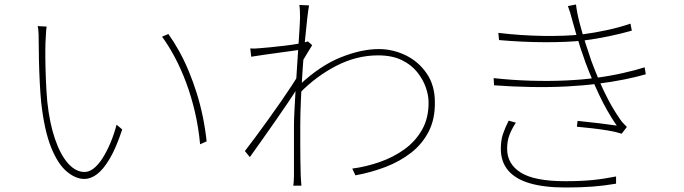

<svg xmlns="http://www.w3.org/2000/svg" viewBox="-20 -799 3040 853"><path d="M187 -681Q186 -675 185 -662.5Q184 -650 183.5 -635.5Q183 -621 182 -609Q181 -579 181.5 -535.5Q182 -492 184 -443Q186 -394 190 -348Q200 -253 224 -182.5Q248 -112 282 -73.5Q316 -35 356 -35Q376 -35 396 -50.5Q416 -66 434.5 -94.5Q453 -123 469.5 -161.5Q486 -200 498 -245L523 -224Q496 -142 467.5 -94Q439 -46 411 -25Q383 -4 355 -4Q316 -4 276.5 -37Q237 -70 207 -144.5Q177 -219 163 -344Q159 -385 156.5 -435.5Q154 -486 153 -532.5Q152 -579 152 -606Q152 -620 151.5 -645.5Q151 -671 147 -683ZM728 -648Q753 -613 776 -571.5Q799 -530 818.5 -483Q838 -436 854 -385Q870 -334 881 -280.5Q892 -227 898 -171L869 -158Q862 -233 846 -301.5Q830 -370 807.5 -430.5Q785 -491 757.5 -543Q730 -595 700 -636Z M1545 -50Q1606 -58 1666.5 -79Q1727 -100 1776.5 -135.5Q1826 -171 1855.5 -223.5Q1885 -276 1884 -346Q1884 -375 1872 -410Q1860 -445 1834 -478Q1808 -511 1765 -532Q1722 -553 1660 -553Q1564 -553 1474 -506.5Q1384 -460 1312 -386L1311 -422Q1403 -508 1494.5 -544.5Q1586 -581 1663 -581Q1725 -581 1782 -553.5Q1839 -526 1875.5 -473Q1912 -420 1912 -345Q1913 -270 1884.5 -214.5Q1856 -159 1806.5 -120.5Q1757 -82 1693.5 -57.5Q1630 -33 1559 -20ZM1321 -579Q1314 -578 1289.5 -574.5Q1265 -571 1231.5 -566.5Q1198 -562 1162.5 -557Q1127 -552 1096 -547L1092 -584Q1104 -583 1115 -583.5Q1126 -584 1136 -585Q1153 -586 1181 -589Q1209 -592 1240.5 -595.5Q1272 -599 1301 -604Q1330 -609 1348 -615L1367 -598Q1358 -584 1348 -567.5Q1338 -551 1328 -534Q1318 -517 1310 -502L1307 -417Q1289 -387 1263 -348.5Q1237 -310 1207.5 -267.5Q1178 -225 1147.5 -182Q1117 -139 1090 -101L1068 -128Q1086 -151 1113 -187.5Q1140 -224 1170 -265.5Q1200 -307 1228 -347.5Q1256 -388 1277 -420Q1298 -452 1306 -468L1312 -544ZM1313 -718Q1313 -731 1312.5 -747Q1312 -763 1310 -777L1353 -775Q1350 -760 1345 -717.5Q1340 -675 1334.5 -615.5Q1329 -556 1324.5 -489.5Q1320 -423 1317 -358.5Q1314 -294 1314 -242Q1314 -192 1314 -158Q1314 -124 1314.5 -93Q1315 -62 1316 -19Q1317 -6 1317.5 4.5Q1318 15 1319 26H1283Q1284 21 1285 7.5Q1286 -6 1286 -18Q1286 -66 1286 -98.5Q1286 -131 1286 -163Q1286 -195 1286 -242Q1286 -264 1288 -305Q1290 -346 1293 -396.5Q1296 -447 1299.5 -499.5Q1303 -552 1306 -598.5Q1309 -645 1311 -677Q1313 -709 1313 -718Z M2194 -653Q2293 -641 2392 -639.5Q2491 -638 2565 -646Q2620 -653 2677.5 -665.5Q2735 -678 2781 -694L2787 -663Q2743 -650 2685.5 -638Q2628 -626 2573 -619Q2498 -611 2398 -611.5Q2298 -612 2197 -621ZM2173 -452Q2254 -443 2336.5 -440.5Q2419 -438 2494.5 -441.5Q2570 -445 2626 -453Q2688 -461 2748 -474.5Q2808 -488 2844 -500L2849 -469Q2812 -458 2756 -446.5Q2700 -435 2635 -427Q2575 -419 2499 -415Q2423 -411 2340 -412.5Q2257 -414 2175 -420ZM2523 -707Q2519 -724 2513.5 -741.5Q2508 -759 2503 -772L2539 -779Q2543 -743 2555 -697Q2567 -651 2581.5 -606Q2596 -561 2607 -529Q2623 -486 2641.5 -442Q2660 -398 2683 -354.5Q2706 -311 2735 -269Q2741 -260 2749 -251.5Q2757 -243 2765 -235L2742 -205Q2714 -214 2680 -219.5Q2646 -225 2611 -229Q2576 -233 2543 -236L2546 -262Q2595 -257 2645 -251Q2695 -245 2720 -241Q2677 -303 2642 -377.5Q2607 -452 2582 -519Q2570 -552 2559 -585.5Q2548 -619 2539 -650.5Q2530 -682 2523 -707ZM2272 -254Q2254 -227 2243.5 -200Q2233 -173 2233 -138Q2233 -70 2294 -32Q2355 6 2491 6Q2560 6 2611 1Q2662 -4 2717 -15V17Q2665 26 2612.5 30Q2560 34 2493 34Q2397 34 2333 15Q2269 -4 2237 -42.5Q2205 -81 2205 -138Q2205 -175 2214.5 -203.5Q2224 -232 2240 -263Z"/></svg>

Font: Noto Sans TC Thin
Style: Regular
Weight: 100
Designer: Ryoko NISHIZUKA 西塚涼子 (kana, bopomofo & ideographs); Paul D. Hunt (Latin, Greek & Cyrillic); Sandoll Communications 산돌커뮤니
Foundry: Adobe
Version: Version 2.004-H2;hotconv 1.0.118;makeotfexe 2.5.65603